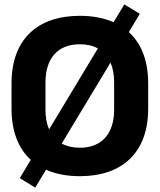

<svg xmlns="http://www.w3.org/2000/svg" viewBox="-20 -787 727 874"><path d="M343.5 15C537 15 654.5 -93 654.5 -292V-408C654.5 -510.5 623.5 -589 566.5 -641L616.5 -724L546 -767L497 -686C453.5 -705 402 -715 343.5 -715C149.5 -715 32.5 -607 32.5 -408V-292C32.5 -189.5 63.5 -111 120 -59.5L70 24L140.5 67L189.5 -14.5C233 5 284.5 15 343.5 15ZM343.5 -114.5C311.5 -114.5 284 -121 261 -133.5L483 -502C494 -477 499.5 -446.5 499.5 -412V-288C499.5 -179 444 -114.5 343.5 -114.5ZM187 -288V-412C187 -521 242.5 -585.5 343.5 -585.5C375.5 -585.5 403 -579 425.5 -566.5L203.5 -198C192.5 -223 187 -253.5 187 -288Z"/></svg>

Font: MCL Standard Bold
Style: Regular
Weight: 700
Designer: Květoslav Bartoš
Foundry: Florian Karsten
Version: Version 1.001;Glyphs 3.2.3 (3260)